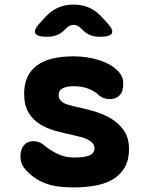

<svg xmlns="http://www.w3.org/2000/svg" viewBox="-20 -805 640 835"><path d="M300 10Q266 10 237 6.5Q208 3 183.5 -5.5Q159 -14 137.5 -27.5Q116 -41 97 -61Q83 -75 76 -90Q69 -105 69 -125Q69 -155 84 -173Q99 -191 125 -191Q134 -191 145.5 -188Q157 -185 167 -177Q196 -152 230 -136Q264 -120 300 -120Q318 -120 334.5 -121.5Q351 -123 363.5 -127Q376 -131 383.5 -139Q391 -147 391 -160Q391 -172 383.5 -181Q376 -190 363.5 -197Q351 -204 334.5 -208.5Q318 -213 300 -217Q261 -225 222.5 -235.5Q184 -246 153.5 -265Q123 -284 104 -315.5Q85 -347 85 -398Q85 -440 99.5 -470.5Q114 -501 141.5 -521Q169 -541 209 -550.5Q249 -560 300 -560Q361 -560 414 -542.5Q467 -525 496 -493Q504 -485 510 -472.5Q516 -460 516 -439Q516 -407 500 -390.5Q484 -374 458 -374Q444 -374 431 -378.5Q418 -383 408 -393Q395 -406 367.5 -418Q340 -430 300 -430Q284 -430 272 -427.5Q260 -425 251.5 -420.5Q243 -416 239 -408.5Q235 -401 235 -391Q235 -380 240.5 -372Q246 -364 255 -358.5Q264 -353 276 -349.5Q288 -346 300 -343Q338 -335 380.5 -323.5Q423 -312 458.5 -292Q494 -272 517.5 -239.5Q541 -207 541 -157Q541 -106 520.5 -73.5Q500 -41 466.5 -22.5Q433 -4 389.5 3Q346 10 300 10ZM186 -645Q140 -645 133 -661Q126 -677 158 -710L181 -735Q206 -761 235.5 -773Q265 -785 300 -785Q335 -785 364.5 -773Q394 -761 419 -735L442 -710Q474 -677 467 -661Q460 -645 414 -645Q391 -645 372 -652.5Q353 -660 337 -677L335 -679Q317 -697 300 -697Q283 -697 265 -679L263 -677Q247 -660 228 -652.5Q209 -645 186 -645Z"/></svg>

Font: Maple Mono NL ExtraBold
Style: Regular
Weight: 800
Monospace: yes
Designer: subframe7536
Version: Version 7.000